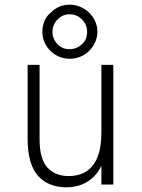

<svg xmlns="http://www.w3.org/2000/svg" viewBox="-20 -788 607 820"><path d="M413 0V-80Q400 -53 382.5 -35.5Q365 -18 345.5 -7.5Q326 3 305 7.5Q284 12 265 12Q186 12 142 -37.5Q98 -87 98 -197V-511H149V-194Q149 -108 183 -72Q217 -36 273 -36Q301 -36 326.5 -45Q352 -54 371.5 -75.5Q391 -97 402 -133Q413 -169 413 -224V-511H464V0ZM278 -537Q254 -537 232.5 -546Q211 -555 195.5 -570.5Q180 -586 170.5 -606.5Q161 -627 161 -650Q160 -672 168.5 -694.5Q177 -717 194 -732L196 -733Q229 -768 278 -768Q301 -768 322.5 -759Q344 -750 360.5 -734Q377 -718 386.5 -697Q396 -676 396 -652Q396 -629 386.5 -608Q377 -587 361 -571Q345 -555 323.5 -546Q302 -537 278 -537ZM277 -578Q307 -578 329.5 -598.5Q352 -619 352 -651V-652Q352 -683 330 -705Q308 -727 278 -727H277Q248 -727 226.5 -705.5Q205 -684 204 -653V-652Q204 -623 224.5 -600.5Q245 -578 277 -578Z"/></svg>

Font: Transpass ExtraLight
Style: Regular
Weight: 200
Designer: Delve Withrington
Foundry: Delve Fonts
Version: Version 1.001;December 18, 2019;FontCreator 12.0.0.2547 64-b